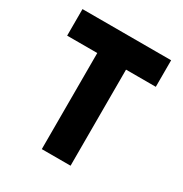

<svg xmlns="http://www.w3.org/2000/svg" viewBox="-168 -854 937 983"><g transform="rotate(30 300.0 -362.5)"><path d="M216 -568H38V-725H562V-568H386V0H216Z"/></g></svg>

Font: JuliaMono Black
Style: Regular
Weight: 900
Monospace: yes
Designer: cormullion
Foundry: corm
Version: Version 0.054; ttfautohint (v1.8.4)